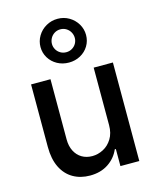

<svg xmlns="http://www.w3.org/2000/svg" viewBox="-122 -908 812 998"><g transform="rotate(-15 283.5 -408.5)"><path d="M400.4 -530.3H503.9V0H402.3V-91.8H396.5Q377.4 -47.4 336.4 -20.3Q295.4 6.8 238.3 6.8Q186.5 6.8 147 -16.1Q107.4 -39.1 85.4 -84Q63.5 -128.9 63.5 -193.4V-530.3H168V-206.1Q168 -170.4 181.6 -143.6Q195.3 -116.7 219.5 -102.3Q243.7 -87.9 275.4 -87.9Q305.7 -87.9 334.5 -102.8Q363.3 -117.7 381.8 -147.7Q400.4 -177.7 400.4 -220.7ZM161.1 -705.1Q161.1 -736.8 177.5 -764.2Q193.8 -791.5 222.2 -807.9Q250.5 -824.2 284.2 -824.2Q317.9 -824.2 345.7 -807.9Q373.5 -791.5 389.9 -764.2Q406.2 -736.8 406.2 -705.1Q406.2 -672.9 390.1 -646.2Q374 -619.6 345.9 -604.2Q317.9 -588.9 284.2 -588.9Q250 -588.9 221.9 -604.2Q193.8 -619.6 177.5 -646.2Q161.1 -672.9 161.1 -705.1ZM345.7 -705.1Q345.7 -721.2 337.9 -735.6Q330.1 -750 315.9 -758.8Q301.8 -767.6 284.2 -767.6Q266.6 -767.6 252.4 -758.8Q238.3 -750 230.5 -735.6Q222.7 -721.2 222.7 -705.1Q222.7 -689.5 230.5 -675.5Q238.3 -661.6 252.4 -653.1Q266.6 -644.5 284.2 -644.5Q301.8 -644.5 315.9 -653.1Q330.1 -661.6 337.9 -675.5Q345.7 -689.5 345.7 -705.1Z"/></g></svg>

Font: WEMIX Pretendard Medium
Style: Regular
Weight: 500
Designer: Base glyphs from Inter by Rasmus Andersson; Hangeul glyphs from Noto Sans CJK(Source Han Sans) by Jang Soo-young and Kan
Foundry: Kil Hyung-jin
Version: Version 1.000